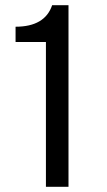

<svg xmlns="http://www.w3.org/2000/svg" viewBox="-20 -720 413 740"><path d="M157 0V-558H40V-617Q153 -617 181 -700H244V0Z"/></svg>

Font: Overpass
Style: Regular
Weight: 400
Designer: Delve Withrington, Thomas Jockin
Foundry: Delve Fonts
Version: Version 3.000;DELV;Overpass